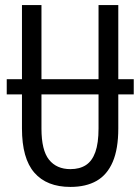

<svg xmlns="http://www.w3.org/2000/svg" viewBox="-20 -734 558 764"><path d="M6.8 -358.4V-418.9H512.2V-358.4ZM450.7 -713.9V-223.1Q450.7 -141.6 428.7 -90.1Q406.7 -38.6 364.5 -14.4Q322.3 9.8 260.3 9.8Q166 9.8 116.7 -46.9Q67.4 -103.5 67.4 -222.7V-713.9H145V-222.2Q145 -136.2 175 -98.6Q205.1 -61 260.3 -61Q296.9 -61 321.8 -77.1Q346.7 -93.3 359.4 -128.9Q372.1 -164.6 372.1 -223.1V-713.9Z"/></svg>

Font: Open Sans Condensed
Style: Regular
Weight: 400
Width: 3
Designer: Monotype Design Team
Foundry: Monotype Imaging Inc.
Version: Version 3.000